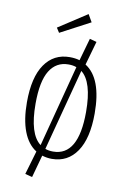

<svg xmlns="http://www.w3.org/2000/svg" viewBox="-97 -829 662 1009"><g transform="rotate(10 233.5 -324.5)"><path d="M414 -263Q414 -130 366 -59.5Q318 11 233 11Q207 11 181 3L148 123L110 113L147 -13Q101 -42 77 -104.5Q53 -167 53 -260Q53 -393 101 -462.5Q149 -532 234 -532Q263 -532 287 -525L321 -645L358 -635L322 -508Q414 -450 414 -263ZM163 -50 277 -486Q259 -493 234 -493Q169 -493 134 -436.5Q99 -380 99 -260Q99 -98 163 -50ZM368 -263Q368 -423 306 -471L191 -35Q209 -28 233 -28Q368 -28 368 -263ZM292 -772 315 -732 156 -648 140 -673Z"/></g></svg>

Font: Fira Sans Extra Condensed ExtraLight
Style: Regular
Weight: 275
Width: 1
Designer: Carrois Corporate & Edenspiekermann AG
Foundry: Carrois Corporate GbR & Edenspiekermann AG
Version: Version 4.203